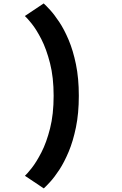

<svg xmlns="http://www.w3.org/2000/svg" viewBox="-20 -838 690 1090"><path d="M228.5 231.5 121.5 160Q134 149 160.2 115.8Q186.5 82.5 215.2 26.8Q244 -29 264.2 -109Q284.5 -189 284.5 -294Q284.5 -399 264 -479.2Q243.5 -559.5 214.8 -615.5Q186 -671.5 159.5 -704.2Q133 -737 121 -747L228 -818.5Q241 -807 264.8 -781Q288.5 -755 316.5 -713Q344.5 -671 369.8 -611.2Q395 -551.5 411.2 -472.8Q427.5 -394 427.5 -294Q427.5 -194.5 411.2 -115.5Q395 -36.5 369.8 23.5Q344.5 83.5 316.8 125.8Q289 168 265.2 194Q241.5 220 228.5 231.5Z"/></svg>

Font: Trispace SemiBold
Style: Regular
Weight: 600
Designer: Tyler Finck
Foundry: Etcetera Type Company
Version: Version 1.210; ttfautohint (v1.8.3)